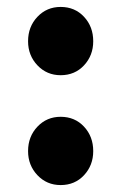

<svg xmlns="http://www.w3.org/2000/svg" viewBox="-20 -522 350 554"><path d="M155 -305Q115 -305 88 -333.5Q61 -362 61 -403Q61 -445 88 -473.5Q115 -502 155 -502Q196 -502 222.5 -473.5Q249 -445 249 -403Q249 -362 222.5 -333.5Q196 -305 155 -305ZM155 12Q115 12 88 -16.5Q61 -45 61 -86Q61 -128 88 -156.5Q115 -185 155 -185Q196 -185 222.5 -156.5Q249 -128 249 -86Q249 -45 222.5 -16.5Q196 12 155 12Z"/></svg>

Font: Source Sans 3 ExtraLight ExtraBold
Style: Regular
Weight: 800
Version: Version 3.052;hotconv 1.1.0;makeotfexe 2.6.0